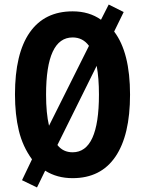

<svg xmlns="http://www.w3.org/2000/svg" viewBox="-20 -841 639 846"><path d="M553 -424Q553 -245 488.5 -150.5Q424 -56 300 -56Q231 -56 179 -89L143 -15L77 -47L121 -139Q80 -195 63 -265.5Q46 -336 46 -425Q46 -605 111 -698Q176 -791 300 -791Q373 -791 425 -754L459 -821L525 -788L483 -702Q553 -610 553 -424ZM183 -424Q183 -342 196 -287L372 -639Q345 -676 300 -676Q183 -676 183 -424ZM416 -424Q416 -461 413.5 -492.5Q411 -524 406 -551L233 -202Q258 -170 300 -170Q416 -170 416 -424Z"/></svg>

Font: Noto Sans Malayalam UI ExtraCondensed
Style: Bold
Weight: 700
Width: 2
Designer: Jelle Bosma - Monotype Design Team
Foundry: Monotype Imaging Inc.
Version: Version 2.104; ttfautohint (v1.8.4.7-5d5b)